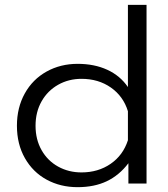

<svg xmlns="http://www.w3.org/2000/svg" viewBox="-20 -759 696 794"><path d="M50 -239Q50 -314 82.5 -372.5Q115 -431 172.5 -463Q230 -495 301 -495Q370 -495 423.5 -470.5Q477 -446 509 -399V-739H586V0H511V-84Q473 -34 421.5 -9.5Q370 15 301 15Q230 15 173 -16Q116 -47 83 -105Q50 -163 50 -239ZM509 -179V-299Q490 -361 438.5 -397Q387 -433 317 -433Q264 -433 220.5 -408.5Q177 -384 152 -340Q127 -296 127 -239Q127 -182 152 -138Q177 -94 220.5 -70Q264 -46 317 -46Q386 -46 437.5 -81.5Q489 -117 509 -179Z"/></svg>

Font: Prompt Light
Style: Regular
Weight: 300
Designer: Katatrad Team
Foundry: CadsonDemak
Version: Version 1.001